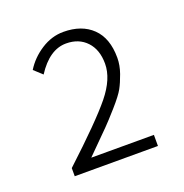

<svg xmlns="http://www.w3.org/2000/svg" viewBox="-83 -883 529 553"><g transform="rotate(-20 181.0 -607.0)"><path d="M56 -406V-431Q167 -534 208 -584.5Q249 -635 249 -681Q249 -724 225.5 -749Q202 -774 163 -774Q112 -774 72 -712L47 -735Q66 -766 98.5 -787Q131 -808 167 -808Q223 -808 255.5 -776.5Q288 -745 288 -685Q288 -662 279.5 -638Q271 -614 262 -597.5Q253 -581 226.5 -551Q200 -521 186.5 -507.5Q173 -494 133 -454Q124 -445 119 -440H311V-406Z"/></g></svg>

Font: Toshiba Sans Light
Style: Regular
Weight: 300
Designer: Paul D. Hunt
Foundry: Toshiba Corporation
Version: Version 2.020;PS 2.0;hotconv 1.0.86;makeotf.lib2.5.63406